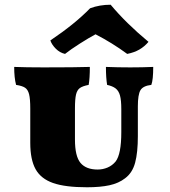

<svg xmlns="http://www.w3.org/2000/svg" viewBox="-20 -785 718 812"><path d="M108 -181V-326Q108 -367 103 -386.5Q98 -406 86 -414Q74 -422 48 -426Q40 -456 40 -502Q90 -500 165 -500Q302 -500 360 -502Q360 -454 355 -426Q329 -421 317.5 -412.5Q306 -404 301.5 -385Q297 -366 297 -326V-195Q297 -124 320.5 -96Q344 -68 393 -68Q415 -68 435 -76.5Q455 -85 469 -102Q493 -133 493 -226V-323Q493 -361 487.5 -381Q482 -401 469 -411Q456 -421 433 -426Q428 -456 428 -502Q478 -500 531 -500Q582 -500 628 -502Q628 -447 620 -426Q585 -422 574 -403.5Q563 -385 563 -335V-209Q563 -140 551.5 -97Q540 -54 509 -31Q482 -10 443 -1.5Q404 7 348 7Q256 7 204.5 -11Q153 -29 130.5 -69.5Q108 -110 108 -181ZM193 -614Q297 -684 361 -750Q401 -765 448 -765Q513 -687 608 -608Q591 -588 569.5 -575.5Q548 -563 518 -557Q454 -604 384 -640Q356 -625 317.5 -600.5Q279 -576 255 -557Q233 -562 216 -579Q199 -596 193 -614Z"/></svg>

Font: Vollkorn SC Black
Style: Regular
Weight: 900
Designer: Friedrich Althausen
Foundry: Friedrich Althausen
Version: Version 4.015